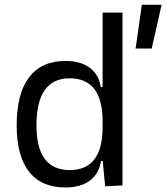

<svg xmlns="http://www.w3.org/2000/svg" viewBox="-20 -786 706 815"><path d="M257.3 9.8Q155.8 9.8 103.3 -57.1Q50.8 -124 50.8 -253.9Q50.8 -388.7 103.5 -458Q156.2 -527.3 258.3 -527.3Q321.8 -527.3 360.8 -498.5Q399.9 -469.7 407.7 -416.5H415.5V-732.4H500V1L426.3 4.9L416 -103H408.7Q401.4 -50.3 362.5 -20.3Q323.7 9.8 257.3 9.8ZM415.5 -246.1V-271.5Q415.5 -453.6 275.4 -453.6Q134.8 -453.6 134.8 -253.9Q134.8 -64 275.9 -64Q415.5 -64 415.5 -246.1ZM555.7 -580.1 582 -765.6H666L624 -580.1Z"/></svg>

Font: CaskaydiaMono NF SemiLight
Style: Regular
Weight: 350
Designer: Aaron Bell
Foundry: Saja Typeworks
Version: Version 2111.001; ttfautohint (v1.8.4);Nerd Fonts 3.1.1